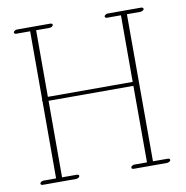

<svg xmlns="http://www.w3.org/2000/svg" viewBox="-78 -752 811 836"><g transform="rotate(-10 328.0 -334.0)"><path d="M609.9 -2C609.9 -5.9 605.5 -8.8 599.6 -8.8H534.7L534.2 -659.2H593.3C600.1 -659.2 609.9 -663.6 609.9 -669.9C609.9 -673.8 605.5 -676.8 599.6 -676.8H453.1C446.3 -676.8 439.5 -672.9 437.5 -668C435.5 -663.1 439.9 -659.2 446.8 -659.2H507.8V-364.7H132.8V-659.2H191.9C198.7 -659.2 206.1 -663.1 208 -668C210 -672.9 205.1 -676.8 198.2 -676.8H51.8C44.9 -676.8 38.1 -672.9 36.1 -668C34.2 -663.1 38.6 -659.2 45.4 -659.2H106.4V-357.9C104.5 -356 104.5 -352.1 106.4 -350.1V-8.8H51.3C44.4 -8.8 35.2 -4.4 35.2 2.4C35.2 6.3 39.1 8.8 44.9 8.8H191.4C198.2 8.8 205.6 4.9 207.5 0C209.5 -4.9 204.6 -8.8 197.8 -8.8H132.8V-347.2H507.8L508.3 -8.8H453.1C446.3 -8.8 439.5 -4.9 437.5 0C435.5 4.9 439.9 8.8 446.8 8.8H593.3C600.1 8.8 609.9 4.4 609.9 -2Z"/></g></svg>

Font: WireWyrm
Style: Light
Weight: 200
Version: Version 001.000